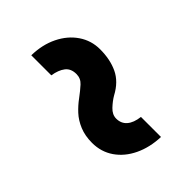

<svg xmlns="http://www.w3.org/2000/svg" viewBox="-26 -676 718 718"><g transform="rotate(45 333.5 -316.5)"><path d="M446 -182Q409 -182 380 -194Q351 -206 330.5 -225Q310 -244 294 -266Q277 -289 261.5 -306Q246 -323 223 -323Q194 -323 179.5 -304Q165 -285 160 -253H54Q55 -310 77 -355Q99 -400 136.5 -425.5Q174 -451 220 -451Q274 -451 314 -432Q354 -413 379 -366Q390 -347 407.5 -328.5Q425 -310 446 -310Q472 -310 487.5 -328Q503 -346 507 -380H613Q611 -323 589.5 -278Q568 -233 531 -207.5Q494 -182 446 -182Z"/></g></svg>

Font: Figtree Light
Style: Bold
Weight: 700
Version: Version 2.002